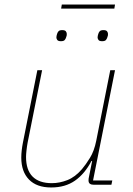

<svg xmlns="http://www.w3.org/2000/svg" viewBox="-20 -816 588 848"><path d="M145 -506H166L102 -186Q99 -170 97 -151.5Q95 -133 95 -123Q95 -65 124 -36Q153 -7 209 -7Q243 -7 277.5 -20.5Q312 -34 342 -69Q359 -89 377.5 -119Q396 -149 405 -194L467 -506H488L391 -19H476L472 0H394Q383 0 377 -4.5Q371 -9 371 -19Q371 -24 371.5 -27.5Q372 -31 373 -35L387 -105H384Q354 -48 311 -18Q268 12 206 12Q142 12 108 -23Q74 -58 74 -120Q74 -135 76 -152.5Q78 -170 81 -185ZM250 -778 253 -796H488L485 -778ZM249 -634Q237 -634 233 -639.5Q229 -645 229 -651Q229 -655 230 -658.5Q231 -662 232 -666Q234 -673 238.5 -678Q243 -683 255 -683Q267 -683 271 -677.5Q275 -672 275 -666Q275 -662 274.5 -659Q274 -656 272 -651Q270 -644 265.5 -639Q261 -634 249 -634ZM431 -634Q419 -634 415 -639.5Q411 -645 411 -651Q411 -655 412 -658.5Q413 -662 414 -666Q416 -673 420.5 -678Q425 -683 437 -683Q449 -683 453 -677.5Q457 -672 457 -666Q457 -662 456.5 -659Q456 -656 454 -651Q452 -644 447.5 -639Q443 -634 431 -634Z"/></svg>

Font: IBM Plex Sans Thin
Style: Italic
Weight: 250
Italic angle: -11.31°
Designer: Mike Abbink, Paul van der Laan, Pieter van Rosmalen
Foundry: Bold Monday
Version: Version 3.201